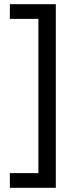

<svg xmlns="http://www.w3.org/2000/svg" viewBox="-20 -736 363 915"><path d="M27 89V159H246V-716H27V-646H163V89Z"/></svg>

Font: Noto Sans Lao Looped SemiCondensed
Style: Regular
Weight: 400
Width: 4
Designer: Mark Frömberg, Ben Mitchell
Foundry: The Fontpad Ltd
Version: Version 1.003